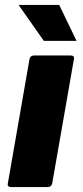

<svg xmlns="http://www.w3.org/2000/svg" viewBox="-20 -755 336 775"><path d="M172 0H24Q11 0 11 -11L99 -516Q102 -531 118 -531H266Q279 -531 279 -520L191 -16Q188 0 172 0ZM289 -590H157L55 -735H219Z"/></svg>

Font: YamahaIndonesia935. App XBold
Style: Italic
Weight: 800
Italic angle: -10°
Designer: Dalton Maag Ltd
Foundry: Dalton Maag Ltd
Version: Version 1.002; January 01, 2024; Regular/Italic